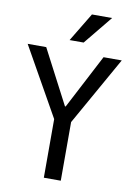

<svg xmlns="http://www.w3.org/2000/svg" viewBox="-99 -986 732 1049"><g transform="rotate(10 266.5 -462.0)"><path d="M220 0V-367L237 -295L6 -705H109L266 -404H270L427 -705H528L297 -295L314 -367V0ZM228 -765 324 -924H436L306 -765Z"/></g></svg>

Font: Nunito Sans 7pt Condensed Medium
Style: Regular
Weight: 500
Width: 3
Designer: Vernon Adams
Foundry: Vernon Adams
Version: Version 3.101;gftools[0.9.27]